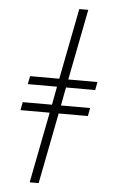

<svg xmlns="http://www.w3.org/2000/svg" viewBox="-65 -879 680 1107"><g transform="rotate(5 275.0 -325.0)"><path d="M150 185 230 -225H61L70 -272H239L259 -378H90L99 -425H268L348 -835H400L320 -425H489L480 -378H311L291 -272H460L451 -225H282L202 185Z"/></g></svg>

Font: Lode Dark
Style: Italic
Weight: 400
Italic angle: -11°
Monospace: yes
Designer: Belleve Invis
Foundry: Belleve Invis
Version: Version 29.2.0; ttfautohint (v1.8.3)